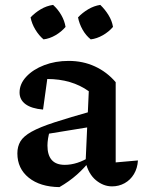

<svg xmlns="http://www.w3.org/2000/svg" viewBox="-20 -754 584 785"><path d="M438 8Q403 8 372.5 -17Q342 -42 330 -91L343 -381Q273 -431 173 -431Q156 -431 139 -429Q122 -427 107 -424L177 -458L156 -306Q109 -310 84.5 -328Q60 -346 60 -376Q60 -411 87.5 -440.5Q115 -470 160.5 -487.5Q206 -505 261 -505Q319 -505 368 -482.5Q417 -460 453 -418V-90L544 -98Q542 -66 527.5 -42Q513 -18 489.5 -5Q466 8 438 8ZM223 11Q144 10 97.5 -27.5Q51 -65 51 -127Q51 -155 63.5 -176Q76 -197 109 -215.5Q142 -234 203.5 -254Q265 -274 361 -301V-237L146 -202L184 -219Q179 -204 176.5 -188Q174 -172 174 -159Q174 -120 191.5 -100Q209 -80 245 -80Q270 -80 296.5 -88.5Q323 -97 353 -116V-103Q326 -68 294.5 -40Q263 -12 223 11ZM197 -734Q217 -716 230.5 -692.5Q244 -669 248 -644Q231 -624 207 -610Q183 -596 158 -593Q139 -609 124.5 -633Q110 -657 105 -683Q123 -702 146.5 -716Q170 -730 197 -734ZM390 -734Q409 -716 423.5 -692.5Q438 -669 442 -644Q425 -624 400.5 -610Q376 -596 351 -593Q331 -609 317.5 -633Q304 -657 299 -683Q317 -702 340.5 -716Q364 -730 390 -734Z"/></svg>

Font: Piazzolla Thin
Style: Bold
Weight: 700
Version: Version 2.005